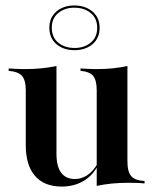

<svg xmlns="http://www.w3.org/2000/svg" viewBox="-20 -665 561 696"><path d="M204 11.3Q140.3 11.3 106.9 -27.4Q73.4 -66.1 73.4 -138.7V-337.1Q73.4 -375 59.3 -390.3Q45.2 -405.6 11.3 -408.1V-416.9Q25 -416.1 39.1 -415.3Q53.2 -414.5 68.5 -414.5Q101.6 -414.5 129.8 -417.3Q158.1 -420.2 184.7 -425.8V-107.3Q184.7 -62.1 201.6 -39.1Q218.5 -16.1 251.6 -16.1Q275 -16.1 295.6 -29.4Q316.1 -42.7 332.3 -69.4L331.5 -58.9Q312.1 -25 279 -6.9Q246 11.3 204 11.3ZM330.6 8.9V-337.1Q330.6 -375 317.3 -390.3Q304 -405.6 271.8 -408.1V-416.9Q285.5 -416.1 299.6 -415.3Q313.7 -414.5 328.2 -414.5Q360.5 -414.5 388.7 -417.3Q416.9 -420.2 441.9 -425.8V-79.8Q441.9 -42.7 455.6 -26.6Q469.4 -10.5 504 -8.9V0Q489.5 -1.6 475.4 -2Q461.3 -2.4 446 -2.4Q413.7 -2.4 385.1 0.4Q356.5 3.2 330.6 8.9ZM250 -483.1Q210.5 -483.1 184.7 -504.8Q158.9 -526.6 158.9 -564.5Q158.9 -601.6 184.7 -623.4Q210.5 -645.2 249.2 -645.2Q288.7 -645.2 314.9 -623.4Q341.1 -601.6 341.1 -564.5Q341.1 -526.6 315.3 -504.8Q289.5 -483.1 250 -483.1ZM250 -491.1Q285.5 -491.1 308.9 -510.5Q332.3 -529.8 332.3 -564.5Q332.3 -598.4 308.9 -617.7Q285.5 -637.1 249.2 -637.1Q214.5 -637.1 191.1 -617.7Q167.7 -598.4 167.7 -564.5Q167.7 -529.8 191.1 -510.5Q214.5 -491.1 250 -491.1Z"/></svg>

Font: Playfair 144pt
Style: Bold
Weight: 700
Version: Version 2.001;gftools[0.9.30]